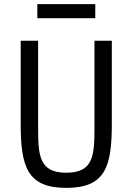

<svg xmlns="http://www.w3.org/2000/svg" viewBox="-20 -895 640 927"><path d="M79.9 -698.2V-299C79.9 -92 110.1 12.1 300.1 12.1C490.1 12.1 519.9 -92 519.9 -299V-698.2H436.1V-279.1C436.1 -144.2 431.1 -61.1 300.1 -61.1C169 -61.1 164.1 -144.2 164.1 -279.1V-698.2ZM160.2 -807.2H440V-875H160.2Z"/></svg>

Font: Margiela Mono
Style: Regular
Weight: 400
Designer: Mike Abbink, Paul van der Laan, Pieter van Rosmalen
Foundry: Bold Monday
Version: Version 2.003 2021